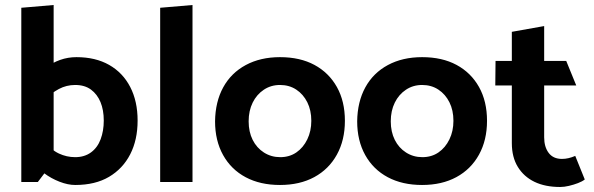

<svg xmlns="http://www.w3.org/2000/svg" viewBox="-20 -726 2368 766"><path d="M131 0 194 -83V-706L65 -695V0ZM150 -323Q185 -355 215 -371Q245 -387 280 -387Q318 -387 343 -368.5Q368 -350 381 -318.5Q394 -287 394 -245Q394 -204 381.5 -170.5Q369 -137 343 -118Q317 -99 280 -99Q246 -99 215 -113.5Q184 -128 150 -167L113 -79Q128 -56 156 -35Q184 -14 217.5 -1Q251 12 280 12Q360 12 415 -20.5Q470 -53 499.5 -110.5Q529 -168 529 -245Q529 -322 499.5 -379Q470 -436 415.5 -467Q361 -498 285 -498Q251 -498 220 -487Q189 -476 162.5 -456Q136 -436 113 -408Z M748 0V-706L619 -695V0Z M1097 12Q1018 12 960 -19Q902 -50 870 -107.5Q838 -165 838 -242Q839 -320 870.5 -377.5Q902 -435 960.5 -466.5Q1019 -498 1097 -498Q1177 -498 1234.5 -467Q1292 -436 1324 -379Q1356 -322 1356 -244Q1356 -167 1324 -109Q1292 -51 1234 -19.5Q1176 12 1097 12ZM1098 -99Q1135 -99 1162.5 -118Q1190 -137 1206 -170Q1222 -203 1222 -244Q1222 -286 1206 -318Q1190 -350 1162 -368.5Q1134 -387 1097 -387Q1061 -387 1032.5 -368Q1004 -349 988 -316.5Q972 -284 972 -242Q972 -200 988 -168Q1004 -136 1033 -117.5Q1062 -99 1098 -99Z M1664 12Q1585 12 1527 -19Q1469 -50 1437 -107.5Q1405 -165 1405 -242Q1406 -320 1437.5 -377.5Q1469 -435 1527.5 -466.5Q1586 -498 1664 -498Q1744 -498 1801.5 -467Q1859 -436 1891 -379Q1923 -322 1923 -244Q1923 -167 1891 -109Q1859 -51 1801 -19.5Q1743 12 1664 12ZM1665 -99Q1702 -99 1729.5 -118Q1757 -137 1773 -170Q1789 -203 1789 -244Q1789 -286 1773 -318Q1757 -350 1729 -368.5Q1701 -387 1664 -387Q1628 -387 1599.5 -368Q1571 -349 1555 -316.5Q1539 -284 1539 -242Q1539 -200 1555 -168Q1571 -136 1600 -117.5Q1629 -99 1665 -99Z M2239 -483H2151V-622L2022 -599V-483H1957L1956 -385H2022V-155Q2022 -99 2046 -60Q2070 -21 2112.5 -0.5Q2155 20 2215 20Q2231 20 2250 15.5Q2269 11 2286 4.5Q2303 -2 2313 -10L2275 -104Q2261 -98 2248 -95Q2235 -92 2222 -92Q2187 -92 2169 -116Q2151 -140 2151 -178V-385H2279Z"/></svg>

Font: Catamaran Thin
Style: Bold
Weight: 700
Version: Version 2.000